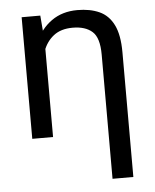

<svg xmlns="http://www.w3.org/2000/svg" viewBox="-53 -583 673 831"><g transform="rotate(-5 283.5 -167.5)"><path d="M161.6 -415.5V0H71.3V-528.3H152.3ZM143.1 -281.2 105 -280.3Q105 -355 129.9 -413.3Q154.8 -471.7 201.7 -504.9Q248.5 -538.1 314 -538.1Q369.1 -538.1 409.2 -520Q449.2 -502 470.9 -458.5Q492.7 -415 492.7 -338.9V202.6H402.3V-337.4Q402.3 -410.2 372.3 -437Q342.3 -463.9 287.1 -463.9Q235.8 -463.9 204.1 -439Q172.4 -414.1 157.7 -372.6Q143.1 -331.1 143.1 -281.2Z"/></g></svg>

Font: RobotoDEMO
Style: Regular
Weight: 400
Designer: Christian Robertson
Foundry: Google
Version: Version 2.136